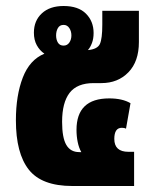

<svg xmlns="http://www.w3.org/2000/svg" viewBox="-20 -620 524 640"><path d="M221 0Q119 0 76 -54.5Q33 -109 33 -219Q33 -302 56 -361.5Q79 -421 128 -441Q112 -452 102.5 -469.5Q93 -487 93 -511Q93 -551 119.5 -575.5Q146 -600 192 -600Q241 -600 266.5 -574.5Q292 -549 292 -510Q292 -491 286.5 -476.5Q281 -462 273 -453Q305 -456 313 -473.5Q321 -491 321 -538V-584H443V-480Q443 -415 408 -379Q373 -343 318 -343H292Q237 -343 212 -310.5Q187 -278 187 -214Q187 -161 201 -137Q215 -113 244 -113H251Q243 -127 239 -146.5Q235 -166 235 -187Q235 -292 344 -292Q388 -292 415 -276L400 -191Q397 -193 392.5 -193.5Q388 -194 386 -194Q361 -194 361 -157Q361 -114 408 -114H427V0ZM192 -468Q204 -468 211 -478Q218 -488 218 -502Q218 -516 211 -526.5Q204 -537 192 -537Q179 -537 173 -526.5Q167 -516 167 -502Q167 -488 173 -478Q179 -468 192 -468Z"/></svg>

Font: Noto Sans Thai Cond Blk
Style: Regular
Weight: 900
Width: 3
Designer: Monotype Design Team
Foundry: Monotype Imaging Inc.
Version: Version 2.002; ttfautohint (v1.8.4.7-5d5b)